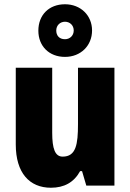

<svg xmlns="http://www.w3.org/2000/svg" viewBox="-20 -871 611 901"><path d="M285 -604C359 -604 412 -657 412 -728C412 -799 358 -851 285 -851C210 -851 160 -801 160 -727C160 -655 210 -604 285 -604ZM285 -687C258 -687 244 -704 244 -728C244 -752 262 -769 285 -769C308 -769 326 -752 326 -728C326 -704 308 -687 285 -687ZM517 -553H346V-289C346 -194 337 -136 274 -136C238 -136 225 -174 225 -248V-553H54V-193C54 -60 118 10 219 10C281 10 327 -15 356 -68H365L385 0H517Z"/></svg>

Font: Noto Sans Condensed Black
Style: Regular
Weight: 900
Width: 3
Designer: Monotype Design Team
Foundry: Monotype Imaging Inc.
Version: Version 2.013